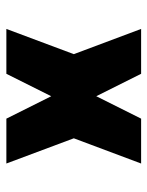

<svg xmlns="http://www.w3.org/2000/svg" viewBox="50 -658 465 606"><g transform="rotate(90 283.0 -354.5)"><path d="M354 -566.9H495.6L416 -354.5L495.6 -141.6H354L283.2 -283.2L212.4 -141.6H70.8L150.4 -354.5L70.8 -566.9H212.4L283.2 -425.3Z"/></g></svg>

Font: Blazma
Style: Regular
Weight: 400
Designer: GGBotNet
Version: 1.00